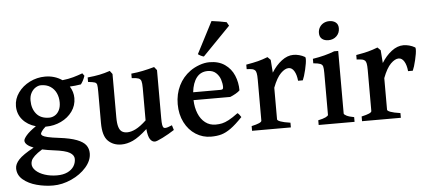

<svg xmlns="http://www.w3.org/2000/svg" viewBox="-59 -871 2800 1249"><g transform="rotate(-5 1341.0 -246.0)"><path d="M224.1 -144Q206.5 -128.4 198.7 -116.7Q190.9 -105 190.9 -100.6Q190.9 -93.3 199.2 -87.4Q207.5 -81.5 232.4 -75.4Q257.3 -69.3 306.2 -63.5Q378.4 -54.7 420.2 -38.6Q461.9 -22.5 478.8 0.2Q495.6 22.9 495.6 53.7Q495.6 100.6 457.5 144.3Q419.4 188 359.9 214.8Q300.3 241.7 240.2 241.7Q186.5 241.7 133.5 227.5Q80.6 213.4 45.2 183.6Q9.8 153.8 9.8 109.4Q9.8 82 36.1 53.2Q62.5 24.4 134.8 -15.1Q106.9 -25.9 93 -38.6Q79.1 -51.3 79.1 -64.9Q79.1 -77.1 98.9 -100.1Q118.7 -123 161.6 -152.3Q107.9 -167.5 75.9 -204.8Q43.9 -242.2 43.9 -293.9Q43.9 -340.8 72.8 -381.1Q101.6 -421.4 148.9 -445.1Q196.3 -468.8 249 -468.8Q311.5 -468.8 360.4 -435.5Q399.9 -439.9 431.2 -448.7Q462.4 -457.5 492.7 -468.8L504.9 -451.7Q493.7 -418.9 477.1 -397.9Q439 -391.6 404.3 -390.1Q427.2 -354 427.2 -313Q427.2 -264.6 399.4 -226.1Q371.6 -187.5 325.7 -165.8Q279.8 -144 228 -144ZM141.6 -321.8Q141.6 -268.6 169.9 -234.4Q198.2 -200.2 253.4 -200.2Q272.9 -200.2 290.5 -210.7Q308.1 -221.2 318.8 -242.2Q329.6 -263.2 329.6 -293Q329.6 -327.1 316.7 -354.7Q303.7 -382.3 278.6 -398.7Q253.4 -415 217.8 -415Q200.7 -415 182.9 -404.1Q165 -393.1 153.3 -372.1Q141.6 -351.1 141.6 -321.8ZM112.3 90.3Q112.3 113.8 133.8 134Q155.3 154.3 191.9 166.3Q228.5 178.2 272 178.2Q311 178.2 338.9 165.3Q366.7 152.3 381.1 130.4Q395.5 108.4 395.5 81.5Q395.5 57.1 367.9 40.3Q340.3 23.4 265.1 14.2Q224.1 9.3 189 1.5Q155.8 22 138.9 38.3Q122.1 54.7 117.2 66.4Q112.3 78.1 112.3 90.3Z M876 -71.3Q820.3 -20.5 781.5 -2.9Q742.7 14.6 706.5 14.6Q653.3 14.6 619.4 -18.8Q585.4 -52.2 585.4 -136.2V-339.8Q585.4 -374.5 582.8 -386.2Q580.1 -397.9 568.8 -402.1Q557.6 -406.2 524.9 -409.7V-439Q570.8 -443.4 603 -450Q635.3 -456.5 671.9 -468.8L688 -447.3V-165.5Q688 -124.5 695.1 -101.8Q702.1 -79.1 715.8 -70.1Q729.5 -61 750.5 -61Q776.4 -61 806.6 -76.2Q836.9 -91.3 876 -127.9V-339.8Q876 -371.1 871.8 -384.5Q867.7 -397.9 854.5 -403.1Q841.3 -408.2 810.1 -409.7V-439Q850.1 -442.9 885.3 -450.2Q920.4 -457.5 961.4 -468.8L978.5 -447.3V-133.8Q978.5 -103 981 -89.1Q983.4 -75.2 989.7 -70.3Q993.7 -67.9 999.5 -67.9Q1012.7 -67.9 1043.9 -81.5L1053.7 -49.8Q1017.1 -25.9 976.8 -5.6Q936.5 14.6 924.8 14.6Q905.8 14.6 893.1 -4.9Q880.4 -24.4 876 -71.3Z M1198.2 -231.9Q1199.7 -183.6 1215.6 -144.5Q1231.4 -105.5 1260.3 -83.3Q1289.1 -61 1328.1 -61Q1351.1 -61 1370.1 -65.2Q1389.2 -69.3 1414.3 -82.5Q1439.5 -95.7 1475.6 -122.6Q1481 -119.6 1487.8 -110.8Q1494.6 -102.1 1498.5 -95.2Q1454.1 -48.8 1421.6 -25.6Q1389.2 -2.4 1359.9 6.1Q1330.6 14.6 1291 14.6Q1237.3 14.6 1191.9 -14.2Q1146.5 -43 1119.9 -95.2Q1093.3 -147.5 1093.3 -214.4Q1093.3 -280.3 1119.9 -335Q1146.5 -389.6 1196.3 -425.3Q1222.2 -443.8 1256.3 -456.3Q1290.5 -468.8 1322.3 -468.8Q1382.8 -468.8 1423.1 -440.4Q1463.4 -412.1 1482.4 -366.7Q1501.5 -321.3 1501.5 -269.5Q1493.2 -260.3 1474.4 -249.5Q1455.6 -238.8 1438 -231.9ZM1378.4 -283.2Q1389.2 -283.2 1393.1 -286.9Q1397 -290.5 1397 -300.8Q1397 -323.7 1388.7 -349.4Q1380.4 -375 1360.1 -393.8Q1339.8 -412.6 1306.2 -412.6Q1260.3 -412.6 1233.6 -378.4Q1207 -344.2 1200.2 -283.2ZM1252.4 -527.3 1359.4 -734.4Q1371.6 -733.4 1409.2 -727.3Q1446.8 -721.2 1457 -718.3L1470.7 -694.3L1290 -508.8Q1282.2 -510.3 1270.5 -516.1Q1258.8 -522 1252.4 -527.3Z M1886.7 -298.3Q1882.8 -338.4 1868.4 -362.1Q1854 -385.7 1832.5 -385.7Q1808.6 -385.7 1780.8 -358.2Q1752.9 -330.6 1728.5 -266.6V-60.5Q1728.5 -52.7 1749.3 -44.9Q1770 -37.1 1813.5 -30.8V0H1560.1V-30.8Q1593.3 -38.1 1609.6 -45.4Q1626 -52.7 1626 -60.5V-327.6Q1626 -356.9 1623 -370.6Q1620.1 -384.3 1614.7 -389.6Q1607.9 -396.5 1597.4 -398.9Q1586.9 -401.4 1560.1 -402.8V-432.1Q1608.4 -440.4 1637.9 -448Q1667.5 -455.6 1701.7 -468.8L1721.2 -449.2L1727.5 -365.2Q1755.9 -411.1 1793.5 -439.9Q1831.1 -468.8 1871.1 -468.8Q1889.2 -468.8 1908.7 -463.6Q1928.2 -458.5 1945.8 -448.2Q1949.2 -446.3 1949.2 -434.6Q1949.2 -411.1 1938.5 -365.7Q1927.7 -320.3 1917.5 -298.3Z M2048.8 -595.7Q2048.8 -616.2 2058.6 -632.6Q2068.4 -648.9 2085.2 -658Q2102.1 -667 2122.1 -667Q2147.9 -667 2164.3 -654.1Q2180.7 -641.1 2180.7 -615.7Q2180.7 -584.5 2159.7 -564.2Q2138.7 -543.9 2106.9 -543.9Q2080.6 -543.9 2064.7 -557.1Q2048.8 -570.3 2048.8 -595.7ZM1995.1 -30.8Q2026.4 -37.1 2043.7 -45.4Q2061 -53.7 2061 -60.5V-319.8V-334.5Q2061 -364.3 2057.6 -376.5Q2054.2 -388.7 2041 -394.3Q2027.8 -399.9 1995.1 -402.8V-432.1Q2076.7 -444.8 2137.2 -468.8H2163.6V-60.5Q2163.6 -53.7 2180.2 -45.2Q2196.8 -36.6 2229.5 -30.8V0H1995.1Z M2605 -298.3Q2601.1 -338.4 2586.7 -362.1Q2572.3 -385.7 2550.8 -385.7Q2526.9 -385.7 2499 -358.2Q2471.2 -330.6 2446.8 -266.6V-60.5Q2446.8 -52.7 2467.5 -44.9Q2488.3 -37.1 2531.7 -30.8V0H2278.3V-30.8Q2311.5 -38.1 2327.9 -45.4Q2344.2 -52.7 2344.2 -60.5V-327.6Q2344.2 -356.9 2341.3 -370.6Q2338.4 -384.3 2333 -389.6Q2326.2 -396.5 2315.7 -398.9Q2305.2 -401.4 2278.3 -402.8V-432.1Q2326.7 -440.4 2356.2 -448Q2385.7 -455.6 2419.9 -468.8L2439.5 -449.2L2445.8 -365.2Q2474.1 -411.1 2511.7 -439.9Q2549.3 -468.8 2589.4 -468.8Q2607.4 -468.8 2627 -463.6Q2646.5 -458.5 2664.1 -448.2Q2667.5 -446.3 2667.5 -434.6Q2667.5 -411.1 2656.7 -365.7Q2646 -320.3 2635.7 -298.3Z"/></g></svg>

Font: David Libre Medium
Style: Regular
Weight: 500
Version: Version 1.000